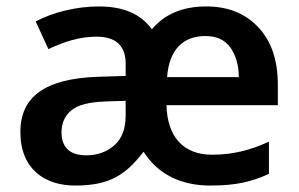

<svg xmlns="http://www.w3.org/2000/svg" viewBox="-20 -572 937 602"><path d="M627 -551.8C550.8 -551.8 495.6 -526.9 456.1 -480C422.4 -527.8 367.2 -551.8 290 -551.8C217.8 -551.8 145 -532.7 91.8 -504.9L131.8 -418C180.2 -440.9 229 -457 282.2 -457C338.4 -457 374 -433.1 374 -372.1V-334L283.2 -331.1C123 -324.7 43.9 -270 43.9 -158.2C43.9 -42 120.1 9.8 215.8 9.8C326.7 9.8 375.5 -25.9 430.2 -96.2C475.1 -25.4 547.9 9.8 639.2 9.8C678.7 9.8 712.4 6.8 740.2 1C768.1 -4.9 795.9 -14.2 823.2 -26.9V-127.9C765.1 -101.1 710 -86.9 645 -86.9C555.7 -86.9 504.4 -142.1 502 -242.2H851.1V-307.1C851.1 -383.8 830.6 -443.4 789.6 -486.8C748.5 -530.3 694.3 -551.8 627 -551.8ZM624 -459C658.7 -459 684.6 -447.3 702.1 -423.3C719.2 -399.4 728.5 -368.2 729 -330.1H503.9C510.3 -416.5 554.2 -459 624 -459ZM374 -255.9V-210C374 -168.5 362.3 -137.7 338.9 -116.7C314.9 -95.7 285.6 -85 251 -85C204.1 -85 172.9 -105 172.9 -157.2C172.9 -186 183.1 -208.5 203.1 -225.6C223.1 -242.7 258.8 -252 311 -253.9Z"/></svg>

Font: Noto Reveo Sans
Style: Regular
Weight: 600
Designer: Monotype Design Team
Foundry: Monotype Imaging Inc.
Version: Version 2.007